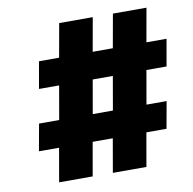

<svg xmlns="http://www.w3.org/2000/svg" viewBox="-80 -800 884 880"><g transform="rotate(-10 362.0 -359.5)"><path d="M331.1 -281.2H424.8L452.1 -437.5H358.4ZM308.6 -156.2 281.2 0H125L152.3 -156.2H58.6L81.1 -281.2H174.8L202.1 -437.5H108.4L130.4 -562.5H224.1L252 -718.8H408.2L380.4 -562.5H474.1L502 -718.8H658.2L630.4 -562.5H724.1L702.1 -437.5H608.4L581.1 -281.2H674.8L652.3 -156.2H558.6L531.2 0H375L402.3 -156.2Z"/></g></svg>

Font: Signwood
Style: Italic
Weight: 400
Italic angle: -10°
Designer: GGBotNet
Foundry: GGBotNet
Version: 0.95